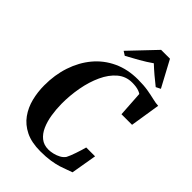

<svg xmlns="http://www.w3.org/2000/svg" viewBox="-287 -1099 1219 1219"><g transform="rotate(45 323.0 -489.0)"><path d="M320.5 9.5Q241 9.5 187.5 -17Q134 -43.5 102 -88.2Q70 -133 56 -189Q42 -245 42 -304Q41.5 -398.5 68.8 -480Q96 -561.5 147.2 -622.8Q198.5 -684 271.8 -718Q345 -752 436.5 -752Q489.5 -752 527.5 -745.5Q565.5 -739 594 -732Q622.5 -725 645.5 -724L613.5 -521.5H518.5L507.5 -692.5Q499 -698.5 486.8 -703Q474.5 -707.5 459 -709.8Q443.5 -712 424.5 -712Q368.5 -712 326.5 -676.2Q284.5 -640.5 256.8 -580.5Q229 -520.5 215.5 -447Q202 -373.5 202.5 -298Q203 -249.5 210.5 -202.5Q218 -155.5 234.8 -117.5Q251.5 -79.5 279.5 -57Q307.5 -34.5 349 -34.5Q367.5 -34.5 389.8 -39.8Q412 -45 432 -55.8Q452 -66.5 463.5 -83.5Q468.5 -92.5 475 -108.8Q481.5 -125 488 -144Q494.5 -163 500.2 -181.5Q506 -200 509.5 -214H589L559.5 -41Q544.5 -36.5 524 -28.2Q503.5 -20 475.8 -11.2Q448 -2.5 409.8 3.5Q371.5 9.5 320.5 9.5ZM243.5 -816 407.5 -988.5H487L581.5 -812.5L550.5 -797Q520.5 -820.5 491 -845.5Q461.5 -870.5 435 -895.5Q398 -869.5 355.5 -845.2Q313 -821 271 -798.5Z"/></g></svg>

Font: Merriweather 96pt
Style: Bold Italic
Weight: 700
Italic angle: -7.8°
Version: Version 2.101